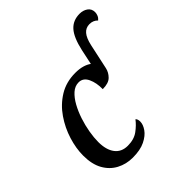

<svg xmlns="http://www.w3.org/2000/svg" viewBox="-205 -905 1060 1060"><g transform="rotate(-45 324.5 -375.0)"><path d="M228 10Q177 10 134.5 -12.5Q92 -35 67 -79.5Q42 -124 42 -192Q42 -248 61 -309.5Q80 -371 117 -425Q154 -479 208.5 -512.5Q263 -546 334 -546Q366 -546 390 -539Q414 -532 430 -520L449 -609Q467 -690 498.5 -725Q530 -760 582 -760Q609 -760 629 -746Q649 -732 649 -705Q649 -694 644 -682Q639 -670 628 -661Q609 -681 580 -681Q551 -681 532.5 -659.5Q514 -638 504 -592L472 -444Q466 -417 445 -396Q424 -375 378 -375Q379 -424 362 -460Q345 -496 310 -496Q281 -496 257 -474.5Q233 -453 214 -418.5Q195 -384 181.5 -343Q168 -302 161 -261Q154 -220 154 -186Q154 -125 180 -90.5Q206 -56 255 -56Q304 -56 336 -79.5Q368 -103 388 -130Q398 -122 398 -102Q398 -79 380 -53Q362 -27 324.5 -8.5Q287 10 228 10Z"/></g></svg>

Font: Noto Serif SemiCondensed Medium
Style: Italic
Weight: 500
Width: 4
Italic angle: -12°
Designer: Monotype Design Team
Foundry: Monotype Imaging Inc.
Version: Version 2.013